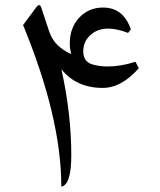

<svg xmlns="http://www.w3.org/2000/svg" viewBox="-20 -724 620 743"><path d="M398.4 -613.3Q356.9 -613.3 329.6 -588.1Q302.2 -563 302.2 -525.4Q302.2 -484.9 337.9 -474.6Q364.7 -466.8 397 -466.8Q446.8 -466.8 504.4 -484.9L517.1 -460Q450.2 -383.8 377.4 -383.8Q275.9 -383.8 217.8 -455.6Q255.9 -282.2 255.9 -123Q255.9 -9.3 217.3 -1.5Q217.3 -268.1 69.3 -627L121.1 -696.8Q133.3 -712.9 139.6 -694.8L170.9 -600.6Q189.9 -543.9 255.9 -514.6Q250 -534.2 250 -555.2Q250 -616.7 286.6 -655.8Q323.2 -694.8 378.9 -694.8Q457.5 -694.8 486.3 -610.4L475.6 -596.7Q432.1 -613.3 398.4 -613.3Z"/></svg>

Font: Parastoo FD
Style: FD
Weight: 400
Foundry: Saber Rastikerdar (saber.rastikerdar@gmail.com)
Version: Version 2.0.1